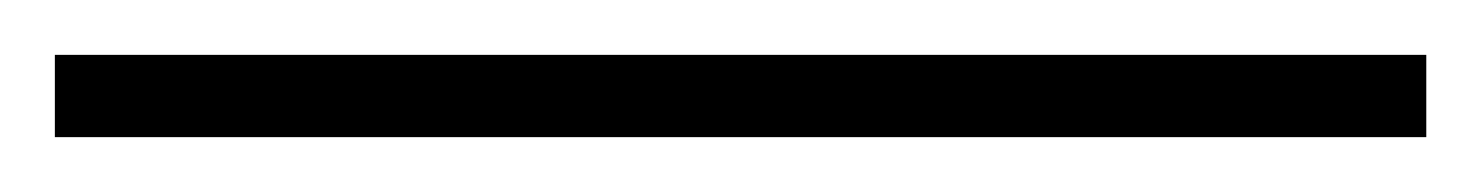

<svg xmlns="http://www.w3.org/2000/svg" viewBox="-20 40 540 70"><path d="M0 90V60H500V90Z"/></svg>

Font: Cinzel Decorative
Style: Regular
Weight: 400
Designer: Natanael Gama
Version: Version 1.002;PS 001.002;hotconv 1.0.56;makeotf.lib2.0.21325